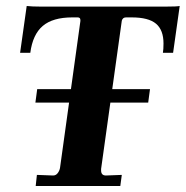

<svg xmlns="http://www.w3.org/2000/svg" viewBox="-20 -620 619 640"><path d="M180 -60 248 -550V-553Q248 -562 239 -562H221Q156 -562 122.5 -533.5Q89 -505 81 -444H47L69 -600Q87 -598 116 -598H532Q569 -598 579 -600L557 -444H523Q525 -455 525 -475Q525 -520 500 -541Q475 -562 419 -562H400Q389 -562 386 -551L317 -57V-52Q317 -35 333 -35L386 -37L381 0H99L103 -37L157 -35Q166 -35 172 -42.5Q178 -50 180 -60ZM480 -323 474 -278H98L104 -323Z"/></svg>

Font: Unna
Style: Bold Italic
Weight: 700
Italic angle: -8.05°
Designer: Jorge de Buen Unna
Foundry: Omnibus-Type
Version: Version 2.008